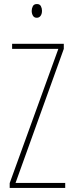

<svg xmlns="http://www.w3.org/2000/svg" viewBox="-20 -931 363 951"><path d="M303 0H28V-24L269 -689H40V-714H296V-689L57 -25H303ZM163 -911Q177 -911 182.5 -900.5Q188 -890 188 -878Q188 -862 181 -852.5Q174 -843 162 -843Q149 -843 143 -853.5Q137 -864 137 -877Q137 -889 142.5 -900Q148 -911 163 -911Z"/></svg>

Font: Noto Sans Thai Looped ExtraCondensed Thin
Style: Regular
Weight: 100
Width: 2
Designer: Sasikarn Vongin, Ben Mitchell
Foundry: The Fontpad Ltd
Version: Version 1.001; ttfautohint (v1.8.4.7-5d5b)